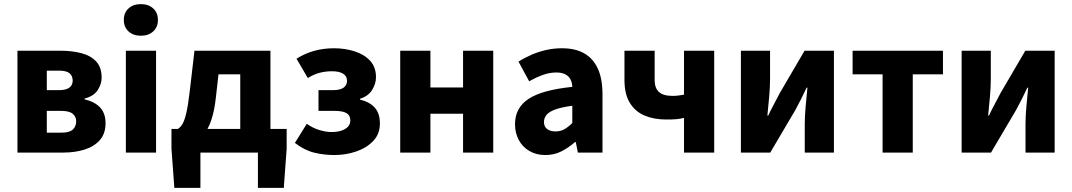

<svg xmlns="http://www.w3.org/2000/svg" viewBox="-20 -743 5221 935"><path d="M65 0V-496H275Q331 -496 376.5 -484Q422 -472 448.5 -443.5Q475 -415 475 -365Q475 -334 456 -304.5Q437 -275 392 -263V-259Q423 -252 446 -237.5Q469 -223 481.5 -200Q494 -177 494 -143Q494 -92 466 -60.5Q438 -29 391.5 -14.5Q345 0 288 0ZM208 -304H267Q302 -304 318 -316.5Q334 -329 334 -350Q334 -373 319 -386Q304 -399 267 -399H208ZM208 -97H280Q319 -97 335 -112.5Q351 -128 351 -152Q351 -175 334 -189Q317 -203 278 -203H208Z M593 0V-496H740V0ZM666 -569Q629 -569 606 -590Q583 -611 583 -646Q583 -681 606 -702Q629 -723 666 -723Q703 -723 726 -702Q749 -681 749 -646Q749 -611 726 -590Q703 -569 666 -569Z M956 0V172H829L815 -19V-115H1376V-19L1362 172H1236V0ZM1150 -43V-381H1044L1031 -266Q1024 -203 1009 -158.5Q994 -114 971.5 -86Q949 -58 920.5 -44.5Q892 -31 858 -30L846 -115Q858 -122 868 -138Q878 -154 887 -191.5Q896 -229 904 -299L927 -496H1297V-43Z M1608 12Q1558 12 1510.5 0.5Q1463 -11 1416 -47L1474 -140Q1504 -119 1536 -109.5Q1568 -100 1594 -100Q1621 -100 1641.5 -106.5Q1662 -113 1674 -125.5Q1686 -138 1686 -156Q1686 -181 1667.5 -192Q1649 -203 1610 -203H1531V-304H1601Q1636 -304 1653 -316Q1670 -328 1670 -350Q1670 -372 1651 -384Q1632 -396 1597 -396Q1565 -396 1536.5 -388.5Q1508 -381 1479 -363L1424 -457Q1465 -483 1510.5 -495.5Q1556 -508 1606 -508Q1660 -508 1707 -493Q1754 -478 1782.5 -447Q1811 -416 1811 -367Q1811 -336 1792.5 -305.5Q1774 -275 1733 -262V-258Q1779 -247 1804.5 -219.5Q1830 -192 1830 -141Q1830 -91 1798 -57Q1766 -23 1715 -5.5Q1664 12 1608 12Z M1929 0V-496H2076V-317H2235V-496H2382V0H2235V-189H2076V0Z M2636 12Q2591 12 2557.5 -8Q2524 -28 2506 -62Q2488 -96 2488 -138Q2488 -218 2554 -261.5Q2620 -305 2767 -320Q2766 -342 2757.5 -357.5Q2749 -373 2732 -381.5Q2715 -390 2689 -390Q2658 -390 2626 -379Q2594 -368 2557 -347L2505 -443Q2537 -463 2571 -477.5Q2605 -492 2641.5 -500Q2678 -508 2717 -508Q2781 -508 2824.5 -483.5Q2868 -459 2891 -409.5Q2914 -360 2914 -283V0H2794L2784 -51H2780Q2748 -23 2713 -5.5Q2678 12 2636 12ZM2685 -103Q2710 -103 2729 -114Q2748 -125 2767 -144V-228Q2715 -221 2684.5 -210Q2654 -199 2641.5 -183.5Q2629 -168 2629 -149Q2629 -126 2644.5 -114.5Q2660 -103 2685 -103Z M3311 0V-169Q3291 -164 3273 -162.5Q3255 -161 3224 -161Q3165 -161 3119.5 -180Q3074 -199 3047.5 -241.5Q3021 -284 3021 -353V-496H3168V-353Q3168 -315 3188.5 -295.5Q3209 -276 3256 -276Q3272 -276 3285 -278Q3298 -280 3311 -282V-496H3458V0Z M3588 0V-496H3730V-358Q3730 -320 3726 -274.5Q3722 -229 3717 -180H3721Q3733 -206 3749.5 -236.5Q3766 -267 3777 -289L3898 -496H4041V0H3899V-138Q3899 -176 3903 -221Q3907 -266 3912 -316H3908Q3896 -290 3880.5 -259.5Q3865 -229 3853 -207L3731 0Z M4278 0V-381H4132V-496H4572V-381H4425V0Z M4663 0V-496H4805V-358Q4805 -320 4801 -274.5Q4797 -229 4792 -180H4796Q4808 -206 4824.5 -236.5Q4841 -267 4852 -289L4973 -496H5116V0H4974V-138Q4974 -176 4978 -221Q4982 -266 4987 -316H4983Q4971 -290 4955.5 -259.5Q4940 -229 4928 -207L4806 0Z"/></svg>

Font: Source Sans 3
Style: Bold
Weight: 700
Designer: Paul D. Hunt
Foundry: Adobe
Version: Version 3.052;hotconv 1.1.0;makeotfexe 2.6.0